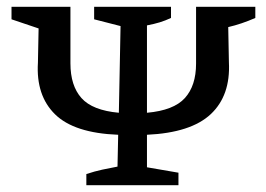

<svg xmlns="http://www.w3.org/2000/svg" viewBox="-20 -547 787 567"><path d="M235 0V-33Q259 -41 282 -46Q305 -51 327 -55L329 -149Q199 -154 142.5 -209.5Q86 -265 92 -362L94 -463L14 -490V-527H188V-360Q188 -294 220.5 -257.5Q253 -221 331 -214L336 -470L258 -490V-527H485V-494Q468 -486 451.5 -481Q435 -476 414 -472V-214Q493 -221 526 -257.5Q559 -294 559 -359V-527H734V-494Q693 -476 654 -467L656 -363Q661 -265 602.5 -210Q544 -155 414 -149V-53L507 -37V0Z"/></svg>

Font: Piazzolla SC Medium
Style: Regular
Weight: 500
Designer: Juan Pablo del Peral
Foundry: Huerta Tipografica
Version: Version 1.330